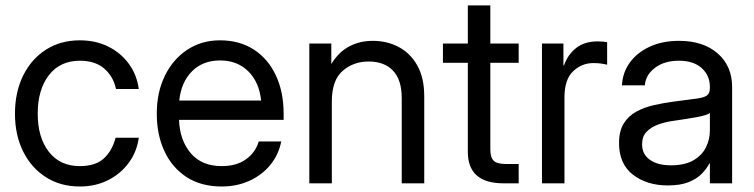

<svg xmlns="http://www.w3.org/2000/svg" viewBox="-20 -676 2781 708"><path d="M274.4 11.7Q203.1 11.7 149.2 -22.7Q95.2 -57.1 65.2 -117.7Q35.2 -178.2 35.2 -256.8Q35.2 -335.9 65.2 -397Q95.2 -458 149.2 -492.7Q203.1 -527.3 274.4 -527.3Q333 -527.3 379.4 -504.2Q425.8 -481 455.3 -440.4Q484.9 -399.9 491.7 -347.7H407.7Q398.4 -393.1 365 -422.6Q331.5 -452.1 274.4 -452.1Q201.7 -452.1 160.4 -398.9Q119.1 -345.7 119.1 -256.8Q119.1 -168.9 160.2 -116.2Q201.2 -63.5 274.4 -63.5Q332.5 -63.5 363.3 -92Q394 -120.6 406.2 -168H491.7Q484.9 -117.2 455.3 -76.4Q425.8 -35.6 379.2 -12Q332.5 11.7 274.4 11.7Z M797.4 11.7Q721.7 11.7 668.2 -22.9Q614.7 -57.6 586.4 -118.4Q558.1 -179.2 558.1 -256.8Q558.1 -335.4 587.9 -396.5Q617.7 -457.5 670.4 -492.4Q723.1 -527.3 791.5 -527.3Q863.3 -527.3 916 -493.2Q968.8 -459 997.3 -397.9Q1025.9 -336.9 1025.9 -256.8V-233.9H640.1Q643.1 -158.2 683.6 -110.8Q724.1 -63.5 797.4 -63.5Q852.5 -63.5 887.5 -88.9Q922.4 -114.3 934.1 -154.3H1017.1Q1007.3 -105 976.6 -67.6Q945.8 -30.3 899.7 -9.3Q853.5 11.7 797.4 11.7ZM641.1 -305.2H942.9Q936 -373 895.5 -413.1Q855 -453.1 791.5 -453.1Q728 -453.1 688 -413.1Q647.9 -373 641.1 -305.2Z M1203.6 -301.8V0H1120.6V-515.6H1201.7V-439.9Q1228.5 -483.9 1267.3 -504.6Q1306.2 -525.4 1355 -525.4Q1407.2 -525.4 1450.2 -502.7Q1493.2 -480 1518.8 -434.6Q1544.4 -389.2 1544.4 -320.3V0H1461.4V-314.5Q1461.4 -381.3 1429.4 -415.3Q1397.5 -449.2 1339.4 -449.2Q1283.2 -449.2 1243.4 -414.6Q1203.6 -379.9 1203.6 -301.8Z M1892.6 -515.6V-444.3H1788.1V-125Q1788.1 -95.2 1800.5 -83.3Q1813 -71.3 1844.7 -71.3H1892.6V0H1836.9Q1705.1 0 1705.1 -116.2V-444.3H1613.3V-515.6H1705.1V-656.2H1788.1V-515.6Z M1978.5 0V-515.6H2057.6V-434.6H2059.6Q2073.7 -474.6 2104.5 -499Q2135.3 -523.4 2183.6 -523.4Q2194.8 -523.4 2204.3 -522.5Q2213.9 -521.5 2218.8 -520.5V-437.5Q2213.9 -439 2200 -441.2Q2186 -443.4 2168 -443.4Q2125 -443.4 2093.3 -413.1Q2061.5 -382.8 2061.5 -317.4V0Z M2442.4 7.8Q2365.7 7.8 2314.2 -31.7Q2262.7 -71.3 2262.7 -148.4Q2262.7 -192.9 2280 -220.7Q2297.4 -248.5 2326.4 -264.4Q2355.5 -280.3 2392.3 -288.6Q2429.2 -296.9 2467.8 -301.8Q2517.1 -308.6 2545.4 -312Q2573.7 -315.4 2585.7 -323.2Q2597.7 -331.1 2597.7 -350.6V-355.5Q2597.7 -397.5 2567.6 -424.8Q2537.6 -452.1 2483.4 -452.1Q2429.7 -452.1 2395.3 -426Q2360.8 -399.9 2357.9 -361.3H2273.4Q2275.9 -408.7 2302.7 -445.6Q2329.6 -482.4 2376 -503.9Q2422.4 -525.4 2483.4 -525.4Q2573.7 -525.4 2626.7 -478.8Q2679.7 -432.1 2679.7 -355.5V0H2597.7V-73.2H2595.7Q2586.4 -54.7 2568.4 -35.9Q2550.3 -17.1 2519.8 -4.6Q2489.3 7.8 2442.4 7.8ZM2454.1 -66.4Q2504.9 -66.4 2536.6 -84.7Q2568.4 -103 2583 -132.3Q2597.7 -161.6 2597.7 -195.3V-259.8Q2588.4 -251 2548.3 -243.9Q2508.3 -236.8 2463.9 -230.5Q2434.1 -226.6 2407.5 -217Q2380.9 -207.5 2364.3 -190.2Q2347.7 -172.9 2347.7 -143.6Q2347.7 -107.4 2376.2 -86.9Q2404.8 -66.4 2454.1 -66.4Z"/></svg>

Font: Inter Display
Style: Regular
Weight: 400
Designer: Rasmus Andersson
Foundry: rsms
Version: Version 4.001;git-9221beed3